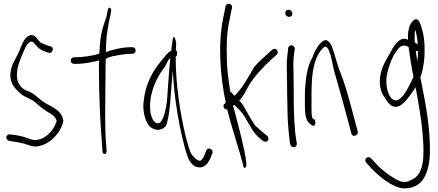

<svg xmlns="http://www.w3.org/2000/svg" viewBox="-20 -762 2387 1046"><path d="M21 -26C8 -17 15 2 29 5L45 8C73 11 88 16 104 19C122 23 144 32 162 36C208 40 262 10 297 -39C308 -55 323 -83 325 -104C321 -138 300 -158 275 -173C265 -180 253 -187 238 -194C199 -214 174 -247 144 -261L119 -271C96 -283 72 -305 72 -353C74 -401 81 -412 100 -462C113 -494 123 -514 130 -522C141 -534 151 -540 162 -531L176 -516C187 -501 200 -491 223 -482L244 -475C266 -466 278 -505 256 -509L234 -516C221 -521 209 -525 201 -530C190 -540 182 -554 171 -564C153 -577 137 -571 120 -554C110 -544 99 -520 85 -484C60 -428 40 -411 36 -354C36 -300 70 -272 91 -253C113 -233 140 -227 164 -211C186 -192 216 -165 255 -143C273 -133 282 -123 289 -103C272 -51 233 -10 188 -1C158 7 133 -11 107 -17C92 -20 74 -26 50 -28L35 -30C30 -31 25 -29 21 -26Z M365 -432C365 -422 374 -414 383 -414H391C445 -414 493 -426 520 -433C519 -416 519 -399 519 -380C519 -235 527 -71 538 52V62C541 86 564 79 561 57L560 47C548 -74 555 -237 555 -380C555 -401 555 -422 556 -441C567 -449 581 -452 595 -456C621 -461 664 -469 692 -469H701C711 -469 719 -476 719 -486C719 -497 712 -505 701 -505H692C645 -505 579 -488 557 -478C557 -556 564 -594 576 -654L585 -696C590 -719 572 -730 568 -710L559 -667C538 -609 527 -576 523 -499C522 -490 522 -480 521 -470C515 -469 511 -467 506 -465C483 -459 432 -450 390 -450H383C373 -450 365 -441 365 -432Z M761 -175C763 -136 775 -96 794 -75C818 -51 855 -46 882 -73C896 -102 903 -156 908 -210C913 -265 916 -323 921 -378C926 -296 934 -219 947 -143C961 -60 982 38 1004 96C1015 124 1032 141 1050 147C1094 161 1116 124 1129 94L1137 72C1146 49 1108 37 1104 59L1095 80C1090 93 1084 103 1077 110C1074 114 1068 115 1061 112C1050 109 1037 96 1021 75C1011 51 1001 19 991 -21C963 -140 937 -296 937 -453C942 -455 945 -461 945 -471C946 -480 943 -485 938 -488C939 -505 939 -518 940 -529C934 -559 926 -572 921 -549C919 -538 915 -504 913 -486C912 -485 912 -485 911 -485C890 -473 878 -454 852 -422C814 -378 779 -311 767 -240C763 -216 760 -194 761 -175ZM802 -234C814 -298 846 -359 880 -400C889 -420 895 -437 908 -445C900 -375 896 -291 890 -216C886 -173 865 -55 820 -100C796 -128 793 -185 802 -234Z M1196 -664C1166 -518 1180 -345 1210 -202L1205 -198C1190 -187 1199 -163 1218 -166C1222 -151 1226 -135 1230 -119C1250 -44 1287 68 1302 127L1305 141C1307 161 1325 154 1322 130L1321 116C1313 53 1285 -53 1265 -129L1250 -186C1252 -187 1254 -189 1256 -191C1276 -171 1296 -154 1312 -128C1325 -105 1340 -79 1358 -50C1378 -21 1400 -5 1405 0C1412 6 1429 17 1439 4C1445 -4 1442 -16 1436 -22L1427 -28C1422 -33 1402 -49 1370 -78C1352 -106 1336 -131 1324 -154C1310 -179 1301 -197 1283 -215C1285 -217 1287 -219 1290 -221C1305 -240 1318 -263 1332 -290C1356 -335 1413 -397 1458 -438L1487 -464C1491 -467 1493 -471 1493 -476C1493 -486 1487 -496 1477 -496C1472 -496 1467 -494 1463 -491L1434 -465C1414 -447 1388 -424 1365 -397C1336 -348 1307 -292 1265 -247C1262 -244 1260 -242 1257 -240C1254 -243 1252 -245 1250 -248L1237 -262C1236 -263 1235 -264 1234 -264C1233 -274 1231 -284 1230 -293C1222 -346 1217 -393 1216 -433C1214 -525 1214 -578 1231 -657L1244 -721C1248 -742 1214 -751 1209 -728Z M1534 -690C1534 -679 1544 -670 1555 -670C1566 -670 1573 -677 1573 -688C1573 -699 1563 -709 1552 -709C1541 -709 1534 -701 1534 -690ZM1543 -370C1543 -347 1544 -324 1544 -298C1544 -272 1544 -245 1545 -216L1547 -128C1548 -88 1555 -15 1559 15L1562 26C1563 31 1566 34 1570 37C1583 47 1600 33 1597 18L1595 8C1594 1 1591 -16 1588 -43C1580 -123 1580 -214 1580 -298C1580 -324 1579 -348 1579 -371C1577 -408 1578 -445 1583 -475L1586 -494C1587 -499 1585 -504 1582 -508C1572 -521 1553 -515 1550 -500L1548 -480C1543 -448 1541 -410 1543 -370Z M1641 -190C1641 -150 1644 -108 1665 -91C1675 -82 1680 -77 1685 -77H1690C1695 -77 1698 -85 1698 -95C1698 -105 1695 -113 1690 -113H1686C1676 -123 1677 -158 1677 -190V-253C1678 -274 1677 -295 1679 -318C1683 -401 1705 -465 1735 -495C1746 -507 1754 -515 1765 -499C1771 -491 1776 -477 1782 -458C1788 -436 1793 -410 1799 -380C1823 -294 1839 -243 1868 -133L1894 -36C1899 -11 1933 -23 1929 -45L1903 -142C1874 -254 1859 -305 1825 -392C1807 -444 1796 -501 1777 -528C1759 -552 1744 -545 1726 -527C1708 -508 1693 -481 1682 -449C1653 -401 1644 -331 1641 -253Z M1970 112C1970 117 1972 121 1975 124L2003 155C2059 213 2121 257 2174 264C2276 268 2314 197 2322 81C2326 -52 2300 -191 2277 -306L2274 -321C2273 -326 2271 -333 2270 -340C2286 -383 2295 -445 2293 -503C2293 -539 2287 -576 2280 -600C2273 -625 2261 -674 2234 -652C2209 -632 2200 -590 2203 -545C2164 -568 2129 -520 2110 -482C2093 -450 2065 -411 2054 -362C2042 -307 2052 -260 2079 -226C2099 -191 2124 -168 2158 -186C2185 -201 2215 -241 2244 -286C2259 -209 2277 -106 2283 -24C2291 83 2295 192 2216 220C2188 238 2157 227 2134 213C2105 196 2064 169 2030 131L2001 100C1998 97 1993 94 1988 94C1979 94 1970 102 1970 112ZM2086 -297C2081 -342 2092 -377 2102 -406C2113 -442 2131 -475 2150 -497C2168 -517 2185 -518 2206 -506C2212 -460 2222 -392 2233 -343L2225 -327C2201 -277 2180 -237 2153 -220C2117 -201 2092 -244 2086 -297ZM2239 -573C2239 -583 2240 -592 2243 -599C2249 -576 2254 -553 2256 -520C2251 -523 2246 -528 2240 -530C2239 -545 2238 -560 2239 -573ZM2245 -485C2249 -483 2253 -483 2257 -484C2257 -466 2256 -447 2254 -427C2250 -448 2247 -468 2245 -485Z"/></svg>

Font: Stray Cat
Style: UltCn
Weight: 400
Version: Version 1.0